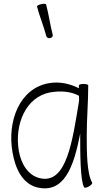

<svg xmlns="http://www.w3.org/2000/svg" viewBox="-20 -990 546 1027"><path d="M178 -955C192 -901 214 -850 228 -796C230 -789 239 -784 248 -786C258 -788 264 -796 262 -804C248 -857 241 -912 227 -965C226 -970 215 -971 201 -968C187 -965 177 -959 178 -955ZM473 -13C444 -63 444 -180 444 -267C444 -356 452 -444 452 -533C452 -538 440 -541 427 -541C413 -541 402 -538 402 -533C402 -528 402 -523 402 -518C353 -543 297 -555 241 -545C86 -518 17 -343 47 -175C61 -92 98 -9 177 12C324 48 375 -99 409 -276C409 -273 409 -270 409 -267C409 -171 409 -24 430 12C432 16 444 14 456 7C468 0 475 -9 473 -13ZM193 -37C129 -52 93 -115 81 -181C56 -324 118 -473 250 -496C302 -505 357 -502 402 -478C403 -469 403 -460 403 -451C368 -241 338 -2 193 -37Z"/></svg>

Font: Nupuram Condensed Thin
Style: Regular
Weight: 100
Width: 3
Designer: Santhosh Thottingal (santhosh.thottingal@gmail.com)
Foundry: SMC
Version: Version 1.000